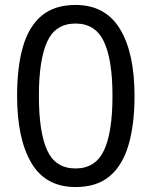

<svg xmlns="http://www.w3.org/2000/svg" viewBox="-20 -745 612 775"><path d="M523 -358Q523 -243 499 -160.5Q475 -78 423 -34Q371 10 285 10Q164 10 106.5 -87.5Q49 -185 49 -358Q49 -474 72.5 -556Q96 -638 148 -681.5Q200 -725 285 -725Q405 -725 464 -628.5Q523 -532 523 -358ZM137 -358Q137 -211 170.5 -138Q204 -65 285 -65Q365 -65 399.5 -137.5Q434 -210 434 -358Q434 -504 399.5 -577Q365 -650 285 -650Q204 -650 170.5 -577Q137 -504 137 -358Z"/></svg>

Font: Noto Sans Avestan
Style: Regular
Weight: 400
Designer: Monotype Design Team
Foundry: Monotype Imaging Inc.
Version: Version 2.003; ttfautohint (v1.8.4.7-5d5b)